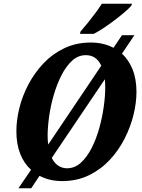

<svg xmlns="http://www.w3.org/2000/svg" viewBox="-20 -951 752 1020"><path d="M78 49 145 -49Q108 -82 87.5 -133.5Q67 -185 67 -254Q67 -313 83 -377.5Q99 -442 131.5 -503.5Q164 -565 211.5 -615Q259 -665 322 -695Q385 -725 462 -725Q530 -725 583 -697L628 -764H694L628 -666Q663 -634 684 -583Q705 -532 705 -462Q705 -406 689.5 -342Q674 -278 642.5 -215.5Q611 -153 563.5 -102Q516 -51 452.5 -20Q389 11 310 11Q243 11 190 -17L146 49ZM233 -229Q233 -205 236 -183L518 -602Q492 -658 436 -658Q395 -658 363 -628.5Q331 -599 306.5 -551Q282 -503 265.5 -446Q249 -389 241 -332Q233 -275 233 -229ZM336 -57Q377 -57 409.5 -86.5Q442 -116 466.5 -164Q491 -212 507 -269Q523 -326 531 -383Q539 -440 539 -486Q539 -510 537 -530L255 -112Q269 -84 290 -70.5Q311 -57 336 -57ZM405 -771 408 -784Q425 -803 446 -829Q467 -855 487 -882Q507 -909 521 -931H681L678 -921Q667 -908 644.5 -888.5Q622 -869 592.5 -846.5Q563 -824 533 -804Q503 -784 478 -771Z"/></svg>

Font: Noto Serif Condensed ExtraBold
Style: Italic
Weight: 800
Width: 3
Italic angle: -12°
Designer: Monotype Design Team
Foundry: Monotype Imaging Inc.
Version: Version 2.014; ttfautohint (v1.8.4.7-5d5b)